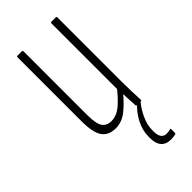

<svg xmlns="http://www.w3.org/2000/svg" viewBox="-218 -529 773 773"><g transform="rotate(-45 168.5 -143.0)"><path d="M133 6Q93 6 74 -20.5Q55 -47 55 -112V-476Q55 -481 59 -481H84Q89 -481 89 -476V-114Q89 -63 102 -45Q115 -27 141 -27Q172 -27 200.5 -52Q229 -77 256 -113L258 -79Q229 -43 198.5 -18.5Q168 6 133 6ZM259 0Q255 0 254 -5Q253 -28 251.5 -54.5Q250 -81 250 -95L248 -99V-476Q248 -481 253 -481H278Q282 -481 282 -476V-114Q282 -82 283 -55Q284 -28 285 -6Q286 0 281 0ZM258 195Q230 195 216 178.5Q202 162 202 130V123Q202 88 219.5 53.5Q237 19 271 -12L279 -5L280 -1Q259 24 245 55Q231 86 231 115V122Q231 144 239 155Q247 166 263 166Q268 166 273.5 165Q279 164 284 163Q288 161 288 166V187Q288 191 285 192Q279 193 272.5 194Q266 195 258 195Z"/></g></svg>

Font: Sofia Sans Extra Condensed ExtraLight
Style: Regular
Weight: 250
Designer: Botio Nikoltchev, Ani Petrova
Foundry: lettersoup
Version: Version 4.101